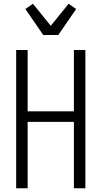

<svg xmlns="http://www.w3.org/2000/svg" viewBox="-20 -1001 540 1021"><path d="M66 0V-735H127V-409H373V-735H434V0H373V-353H127V0ZM210 -815 115 -953 155 -981 250 -864 345 -981 385 -953 290 -815Z"/></svg>

Font: Iosevka Custom Light
Style: Regular
Weight: 300
Monospace: yes
Designer: Belleve Invis
Foundry: Belleve Invis
Version: Version 27.3.5